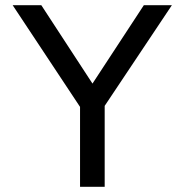

<svg xmlns="http://www.w3.org/2000/svg" viewBox="-20 -714 705 734"><path d="M301.5 -282 28.5 -694H138L358 -357H309L529.8 -694H637L362 -282ZM286 0V-344.2H380.2V0Z"/></svg>

Font: Outfit Thin
Style: Regular
Weight: 100
Designer: Rodrigo Fuenzalida
Foundry: fragTYPE
Version: Version 1.100;gftools[0.9.27]